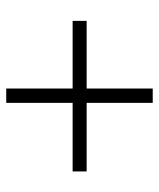

<svg xmlns="http://www.w3.org/2000/svg" viewBox="33 -620 510 616"><g transform="rotate(90 288.0 -312.0)"><path d="M264 -77V-290H47V-335H264V-547H310V-335H530V-290H310V-77Z"/></g></svg>

Font: Noto Nastaliq Urdu Medium
Style: Regular
Weight: 500
Designer: Monotype Design Team (Patrick Giasson: type design, Kamal Mansour: OpenType code, Glenda Bellarosa). Updated by Simon Co
Foundry: Monotype Imaging Inc., Simon Cozens
Version: Version 3.007